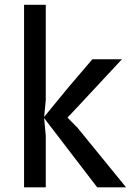

<svg xmlns="http://www.w3.org/2000/svg" viewBox="-20 -798 557 818"><path d="M394 0 166 -297.5 252 -312.5 310 -254 517 0ZM82.5 0V-777.5H175V-372L168 -299V-295L175 -219V0ZM252.5 -281 166 -297.5 271.5 -426 373.5 -545.5H499.5L310 -342Z"/></svg>

Font: Spline Sans
Style: Regular
Weight: 400
Designer: Eben Sorkin, Mirko Velimirovic
Foundry: Sorkin Type
Version: Version 1.001